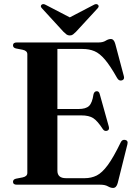

<svg xmlns="http://www.w3.org/2000/svg" viewBox="-20 -909 670 945"><path d="M44 -686Q44 -700 62.5 -700H464.5Q486.5 -700 500 -708.5Q513.5 -717 525.5 -717Q541 -717 547.5 -692.5L589.5 -534.5Q594 -518 580.5 -513.5Q565.5 -509 556.5 -525Q523 -584.5 496.8 -615.5Q470.5 -646.5 444.8 -657.2Q419 -668 386.5 -668H262.5V-372.5H366.5Q402.5 -372.5 418.2 -387.5Q434 -402.5 440 -444Q443.5 -459 455 -460Q467.5 -461 471 -445.5L515.5 -286Q520 -270 507.5 -265.5Q494.5 -261.5 486.5 -273Q459.5 -314.5 438.5 -327.8Q417.5 -341 381 -341H262.5V-69Q262.5 -32 304.5 -32H397Q429.5 -32 456 -45.2Q482.5 -58.5 510.5 -96.5Q538.5 -134.5 574.5 -209Q581.5 -223 595.5 -220.5Q612 -217.5 607 -198.5L559.5 -8.5Q553 16 536.5 16Q524.5 16 510.8 8Q497 0 472.5 0H62.5Q44 0 44 -14Q44 -26 58.5 -29.5L92 -36Q114.5 -41 114.5 -58V-642Q114.5 -659 92 -664L58.5 -670.5Q44 -674 44 -686ZM354 -752.5Q346 -744.5 339.5 -739.5Q333 -734.5 323.5 -734.5Q314 -734.5 307.2 -739.5Q300.5 -744.5 292.5 -752.5L187 -867.5Q176 -878.5 185 -886Q193 -892.5 207 -884L323.5 -823.5L439.5 -884Q453.5 -892.5 461.5 -886Q470.5 -878.5 460 -867.5Z"/></svg>

Font: Fraunces 72pt S000 SemiBold
Style: Regular
Weight: 600
Version: Version 1.000; ttfautohint (v1.8.3)